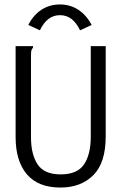

<svg xmlns="http://www.w3.org/2000/svg" viewBox="-20 -830 540 861"><path d="M251 11Q151 11 100.5 -48.5Q50 -108 50 -215V-623H128V-616Q122 -610 120.5 -603Q119 -596 119 -579V-214Q119 -138 148.5 -93Q178 -48 252 -48Q327 -48 357 -93Q387 -138 387 -217V-623H454V-218Q454 -100 398.5 -44.5Q343 11 251 11ZM159 -694 107 -718Q129 -762 165.5 -786Q202 -810 249 -810Q295 -810 331.5 -786Q368 -762 391 -718L339 -694Q307 -762 249 -762Q191 -762 159 -694Z"/></svg>

Font: Inconsolata Nerd Font Mono
Style: Regular
Weight: 400
Monospace: yes
Designer: Raph Levien, Cyreal, Brenton Simpson
Foundry: Raph Levien, Cyreal, Google
Version: Version 3.000; ttfautohint (v1.8.3);Nerd Fonts 3.0.2